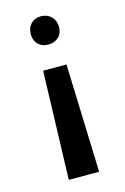

<svg xmlns="http://www.w3.org/2000/svg" viewBox="-95 -628 441 675"><g transform="rotate(-15 125.0 -290.5)"><path d="M73.2 -528.8Q73.2 -552.2 87.2 -566.7Q101.1 -581.1 124 -581.1Q147 -580.6 161.4 -565.9Q175.8 -551.3 175.8 -528.8Q175.8 -505.9 161.4 -491.9Q147 -478 124 -478Q101.1 -478 87.2 -491.9Q73.2 -505.9 73.2 -528.8ZM69.8 0 82 -394H167L180.2 0Z"/></g></svg>

Font: Neutral Grotesk
Style: Regular
Weight: 400
Designer: Nawras Khrais
Foundry: Nawras Khrais
Version: Version 1.000;PS 001.000;hotconv 1.0.88;makeotf.lib2.5.64775